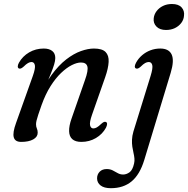

<svg xmlns="http://www.w3.org/2000/svg" viewBox="-20 -716 963 983"><path d="M76.5 -365.5Q71 -368.5 71 -376.2Q71 -384 77 -395Q95.5 -428 129.2 -447.8Q163 -467.5 204 -467.5Q231.5 -467.5 247.2 -455.2Q263 -443 263 -419Q263 -404.5 257.2 -385.8Q251.5 -367 241 -341Q230.5 -315 215.2 -278.2Q200 -241.5 181.5 -191L179.5 -212Q208.5 -284 244.5 -333Q280.5 -382 319 -411.8Q357.5 -441.5 394.2 -454.5Q431 -467.5 461 -467.5Q503 -467.5 520.5 -449.8Q538 -432 536.2 -399Q534.5 -366 518.5 -320.5L451.5 -129.5Q437.5 -90 441.2 -74.2Q445 -58.5 458 -58.5Q466.5 -58.5 475.8 -63.8Q485 -69 498.5 -82Q507 -89.5 512.2 -91.5Q517.5 -93.5 522.5 -91.5Q528.5 -88.5 528.2 -80.8Q528 -73 522.5 -62Q504.5 -29 471 -9.2Q437.5 10.5 396.5 10.5Q366 10.5 350.2 -3.5Q334.5 -17.5 333.8 -44.5Q333 -71.5 346.5 -109.5L415 -306Q433 -356 427.2 -376Q421.5 -396 394.5 -396Q374 -396 347.2 -382.5Q320.5 -369 292.2 -342Q264 -315 238.2 -274Q212.5 -233 193 -178.5Q182 -147.5 175.8 -128.5Q169.5 -109.5 167 -98.5Q164.5 -87.5 164.5 -80Q164.5 -67 168.8 -58Q173 -49 173 -36.5Q173 -15 150 -2.2Q127 10.5 88.5 10.5Q57 10.5 50.5 -13Q44 -36.5 62 -86L148 -327Q162 -366.5 158.5 -382.5Q155 -398.5 141 -398.5Q133 -398.5 123.5 -393.2Q114 -388 100.5 -374.5Q92.5 -367.5 87 -365.5Q81.5 -363.5 76.5 -365.5ZM854 -343.5 718.5 103.5Q696 177.5 654 212.5Q612 247.5 547.5 247.5Q513 247.5 495 233.5Q477 219.5 477 197Q477 177 490.2 163.2Q503.5 149.5 526.5 149.5Q543.5 149.5 556.8 156.2Q570 163 582.5 170.2Q595 177.5 610.5 177.5Q627 177.5 643 166.2Q659 155 666.5 121Q669.5 108 668.2 94.8Q667 81.5 663.5 66.8Q660 52 657.5 35.2Q655 18.5 655.8 -0.8Q656.5 -20 663 -42.5L751 -327Q763.5 -367.5 759.5 -383Q755.5 -398.5 741.5 -398.5Q732.5 -398.5 723 -393.2Q713.5 -388 700 -374.5Q692 -367.5 686.5 -365.5Q681 -363.5 676 -365.5Q670 -368.5 670.2 -376Q670.5 -383.5 676.5 -395Q688.5 -417 707.5 -433.2Q726.5 -449.5 750.2 -458.5Q774 -467.5 800.5 -467.5Q844.5 -467.5 858.8 -437Q873 -406.5 854 -343.5ZM830 -562.5Q798 -562.5 781 -580Q764 -597.5 767 -622.5Q769 -642 781.5 -658.8Q794 -675.5 814.2 -685.5Q834.5 -695.5 860.5 -695.5Q894 -695.5 909.8 -678Q925.5 -660.5 922 -635Q920.5 -615 908 -598.5Q895.5 -582 875.5 -572.2Q855.5 -562.5 830 -562.5Z"/></svg>

Font: Fraunces
Style: Italic
Weight: 400
Italic angle: -16°
Version: Version 1.000;[b76b70a41]